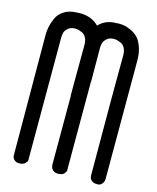

<svg xmlns="http://www.w3.org/2000/svg" viewBox="-141 -890 966 1181"><g transform="rotate(15 342.0 -299.5)"><path d="M344 195H343Q322 195 310.5 184Q299 173 298 162L296 151V-287H295V-405L296 -612Q296 -640 286 -658.5Q276 -677 259.5 -684Q243 -691 233.5 -693Q224 -695 216 -695H215Q187 -695 170 -679.5Q153 -664 149.5 -649Q146 -634 146 -618V-608V-405V-256V151Q147 156 146 163.5Q145 171 133 183Q121 195 97 195H96Q89 195 81 193.5Q73 192 62.5 182Q52 172 52 154V144L49 -600V-611Q49 -634 53.5 -658.5Q58 -683 72 -716.5Q86 -750 120 -771.5Q154 -793 204 -793Q210 -794 219 -794Q294 -794 340 -747Q381 -793 452 -793Q458 -794 467 -794Q484 -794 501.5 -791Q519 -788 544.5 -776.5Q570 -765 589 -746Q608 -727 621.5 -689.5Q635 -652 635 -602V147Q635 167 626 178.5Q617 190 609.5 192.5Q602 195 594 195H591Q569 195 557 184Q545 173 544 162L543 151L542 -287V-405L543 -612Q543 -640 533 -658.5Q523 -677 506.5 -684Q490 -691 480.5 -693Q471 -695 463 -695H462Q434 -695 417 -679.5Q400 -664 396.5 -649Q393 -634 393 -618V-608L394 -405H393V-256V151Q394 155 393.5 161.5Q393 168 383.5 180Q374 192 354 194Q348 195 344 195Z"/></g></svg>

Font: Soda Fountain
Style: Regular
Weight: 400
Version: Version 1.0